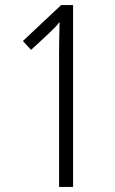

<svg xmlns="http://www.w3.org/2000/svg" viewBox="-20 -734 452 754"><path d="M267 0V-714H220L70 -573L102 -538L172 -603C191 -621 204 -634 214 -648C213 -604 212 -566 212 -524V0Z"/></svg>

Font: Noto Sans Gujarati UI ExtraCondensed Light
Style: Regular
Weight: 300
Width: 2
Designer: Jelle Bosma - Monotype Design Team, Universal Thirst
Foundry: Monotype Imaging Inc.
Version: Version 2.106